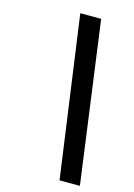

<svg xmlns="http://www.w3.org/2000/svg" viewBox="-137 -890 753 1075"><g transform="rotate(15 239.5 -352.0)"><path d="M320 115H438L311 -819H190Z"/></g></svg>

Font: Advent Pro ExtraBold
Style: Italic
Weight: 800
Italic angle: -12°
Version: Version 3.000